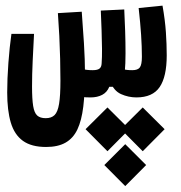

<svg xmlns="http://www.w3.org/2000/svg" viewBox="-20 -334 626 664"><path d="M139.2 174.3Q88.9 174.3 59.3 153.1Q29.8 131.8 17.3 89.8Q4.9 47.9 4.9 -14.2Q4.9 -60.5 9 -116.5Q13.2 -172.4 19.5 -216.8H97.7Q95.2 -170.9 93 -123.3Q90.8 -75.7 90.8 -34.7Q90.8 8.8 94.7 32.7Q98.6 56.6 108.9 65.7Q119.1 74.7 138.2 74.7Q157.7 74.7 168.7 64Q179.7 53.2 184.3 25.1Q189 -2.9 189 -55.2Q189 -92.3 188 -131.1Q187 -169.9 185.1 -209.7Q183.1 -249.5 180.2 -288.6L262.7 -293.5Q266.6 -244.6 270.3 -184.8Q273.9 -125 273.9 -81.5Q273.9 -14.2 268.1 34.4Q262.2 83 247.6 113.8Q232.9 144.5 206.5 159.4Q180.2 174.3 139.2 174.3ZM293.5 2.9Q275.4 2.9 265.1 1.5Q254.9 0 238.8 -2L251 -97.2Q270.5 -93.8 279.8 -92.5Q289.1 -91.3 300.3 -91.3Q317.4 -91.3 324.2 -96.9Q331.1 -102.5 331.5 -115.2Q333 -134.8 332.8 -164.6Q332.5 -194.3 331.3 -229Q330.1 -263.7 328.6 -297.4L409.7 -301.3Q411.6 -267.1 412.8 -227.1Q414.1 -187 414.1 -149.7Q414.1 -112.3 411.6 -86.9Q409.7 -65.9 404.8 -55.4Q399.9 -44.9 391.6 -33.7H357.9Q350.1 -14.6 333.3 -5.9Q316.4 2.9 293.5 2.9ZM451.7 2.9Q424.3 2.9 398.7 -8.5Q373 -20 360.8 -53.2L375 -104Q389.6 -99.1 403.6 -95.2Q417.5 -91.3 437.5 -91.3Q456.5 -91.3 463.6 -100.8Q470.7 -110.4 470.7 -137.7Q470.7 -172.4 468 -213.4Q465.3 -254.4 459.5 -306.2L542 -314.5Q550.8 -265.1 553.7 -222.9Q556.6 -180.7 556.6 -142.6Q556.6 -68.8 532.2 -33Q507.8 2.9 451.7 2.9ZM413.1 164.6 485.4 236.8 413.1 309.6 340.8 236.8ZM473.6 37.6 549.3 112.8 473.6 189 397.9 112.8ZM351.6 37.6 427.2 112.8 351.6 189 275.9 112.8Z"/></svg>

Font: Cascadia Mono
Style: Regular
Weight: 400
Monospace: yes
Designer: Aaron Bell
Foundry: Saja Typeworks
Version: Version 2404.023